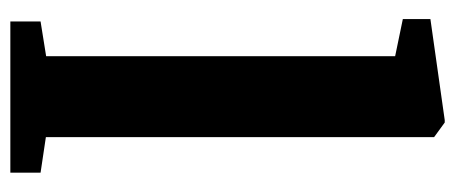

<svg xmlns="http://www.w3.org/2000/svg" viewBox="-268 -590 859 362"><g transform="rotate(90 161.0 -409.5)"><path d="M86.5 -67.5V-725.5L16.5 -740V-792L207 -819H211.5L239 -799V-67L306 -57V0H21V-57Z"/></g></svg>

Font: Merriweather 36pt ExtraBold
Style: Regular
Weight: 800
Designer: Eben Sorkin
Foundry: Eben Sorkin
Version: Version 2.100